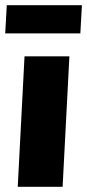

<svg xmlns="http://www.w3.org/2000/svg" viewBox="-23 -716 334 736"><path d="M71 -500H243L217 0H45ZM3 -696H291L285 -588H-3Z"/></svg>

Font: Kilde Sans Black
Style: Regular
Weight: 900
Italic angle: -3°
Designer: Paul D. Hunt
Foundry: Adobe Systems Incorporated
Version: Version 1.050;PS Version 1.000;hotconv 1.0.70;makeotf.lib2.5